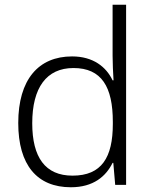

<svg xmlns="http://www.w3.org/2000/svg" viewBox="-20 -780 639 810"><path d="M279 10C374 10 427 -36 455 -93H458L466 0H512V-760H455V-545C455 -514 457 -472 459 -441H455C428 -498 373 -542 284 -542C142 -542 57 -444 57 -261C57 -83 137 10 279 10ZM286 -39C171 -39 116 -116 116 -260C116 -410 176 -493 290 -493C409 -493 456 -413 456 -266V-257C456 -116 409 -39 286 -39Z"/></svg>

Font: Noto Sans Khmer UI Light
Style: Regular
Weight: 300
Designer: Danh Hong and the Monotype Design Team
Foundry: Monotype Imaging Inc.
Version: Version 2.002